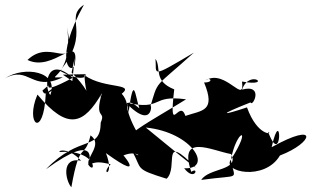

<svg xmlns="http://www.w3.org/2000/svg" viewBox="-171 -863 1312 810"><path d="M208 -471 94 -548 189 -550C198 -539 172 -516 82 -564C218 -730 96 -785 183 -843C55 -611 126 -546 144 -588C167 -732 56 -556 -55 -610C50 -711 151 -535 112 -749C143 -523 -2 -535 94 -537C-39 -473 -47 -589 -151 -532C-68 -587 80 -562 41 -462C13 -496 24 -633 136 -535C-33 -444 75 -540 8 -481C23 -435 88 -529 22 -466C13 -274 -67 -339 -13 -464C116 -309 183 -339 259 -470C225 -355 277 -399 254 -346C252 -222 167 -299 23 -149C251 -315 205 -174 201 -169C235 -118 241 -231 86 -222C61 -221 111 -251 171 -185C84 -202 106 -99 130 -73C167 -282 184 -182 211 -292C265 -253 190 -199 203 -168C239 -184 258 -178 296 -170C248 -124 316 -114 276 -217C463 -82 326 -237 349 -207C414 -234 433 -186 388 -223C429 -149 395 -151 532 -109C584 -158 504 -309 655 -156C648 -157 548 -240 444 -325C643 -305 730 -148 606 -153C652 -94 670 -163 636 -138C580 -303 721 -228 804 -213C841 -142 711 -156 678 -104C852 -128 818 -99 803 -189C827 -318 896 -335 804 -191C762 -138 945 -97 1010 -207C1152 -261 1176 -354 975 -242C1018 -434 1021 -144 960 -307C984 -297 916 -285 871 -410C763 -374 747 -376 886 -431C894 -408 945 -510 850 -485C882 -575 984 -494 850 -519C863 -418 781 -573 698 -525C714 -540 734 -515 690 -515C741 -392 681 -398 611 -374C586 -452 540 -277 564 -486C474 -522 511 -575 485 -615C491 -549 458 -529 647 -641C476 -486 498 -531 461 -405C468 -459 487 -298 360 -430C521 -395 461 -465 614 -444C497 -370 257 -245 429 -275C394 -310 312 -496 417 -406C399 -458 394 -558 371 -387C362 -518 261 -482 328 -457C419 -517 271 -483 185 -546C194 -394 250 -440 131 -557L144 -619L130 -481L284 -451Z"/></svg>

Font: CISF Camouflage Kit
Style: Mdz
Weight: 400
Designer: Robert Jablonski, Jasper
Foundry: Cannot Into Space Fonts
Version: Version 1.270